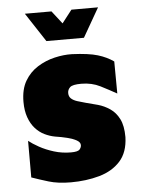

<svg xmlns="http://www.w3.org/2000/svg" viewBox="-52 -748 597 805"><g transform="rotate(-5 246.5 -345.5)"><path d="M214 15Q160 15 120.5 3Q81 -9 50 -20V-174Q66 -161 93 -146Q120 -131 154 -120.5Q188 -110 225 -110Q254 -110 261.5 -118.5Q269 -127 269 -137Q269 -149 254 -157.5Q239 -166 215 -172Q191 -178 164 -182Q142 -186 120.5 -196.5Q99 -207 82 -226Q65 -245 55 -273Q45 -301 45 -338Q45 -391 65.5 -426Q86 -461 119.5 -482Q153 -503 191.5 -512Q230 -521 265 -520Q335 -517 373 -505.5Q411 -494 439 -474L440 -339Q408 -357 372.5 -375Q337 -393 293 -393Q256 -393 245.5 -383Q235 -373 235 -359Q235 -344 244.5 -335.5Q254 -327 269.5 -322Q285 -317 304 -312Q329 -306 355.5 -298.5Q382 -291 405.5 -275Q429 -259 443.5 -230.5Q458 -202 458 -154Q456 -90 422.5 -53Q389 -16 334 -0.5Q279 15 214 15ZM163 -584 83 -706H195L237 -652L279 -706H391L321 -584Z"/></g></svg>

Font: Maven Pro Black
Style: Regular
Weight: 900
Designer: Joe Prince
Foundry: Joe Prince
Version: Version 2.103